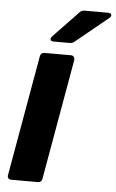

<svg xmlns="http://www.w3.org/2000/svg" viewBox="-54 -801 508 838"><g transform="rotate(5 200.0 -381.5)"><path d="M163 -16Q160 0 144 0H28Q19 0 14.5 -5.5Q10 -11 12 -20L105 -548Q108 -564 124 -564H240Q248 -564 252.5 -558.5Q257 -553 256 -544ZM160 -617Q145 -617 145 -627Q145 -632 151 -639L261 -754Q269 -763 283 -763H385Q400 -763 400 -753Q400 -747 393 -741L251 -625Q243 -617 229 -617Z"/></g></svg>

Font: Open Sauce Two ExtraBold Italic
Style: Regular
Weight: 800
Italic angle: -10°
Designer: Alfredo Marco Pradil
Foundry: Creative Sauce Fz LLC
Version: Version 1.477